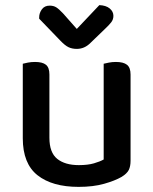

<svg xmlns="http://www.w3.org/2000/svg" viewBox="-20 -716 599 750"><path d="M69 -467Q76 -469 89 -471.5Q102 -474 117 -474Q146 -474 159.5 -463Q173 -452 173 -425V-178Q173 -120 203.5 -95.5Q234 -71 288 -71Q323 -71 347 -78Q371 -85 385 -93V-467Q393 -469 405.5 -471.5Q418 -474 433 -474Q462 -474 476 -463Q490 -452 490 -425V-88Q490 -66 483 -52Q476 -38 455 -25Q429 -10 386.5 2Q344 14 287 14Q184 14 126.5 -31.5Q69 -77 69 -176ZM280 -603 368 -696Q394 -695 408.5 -683Q423 -671 423 -654Q423 -640 414.5 -629Q406 -618 391 -604L333 -548Q310 -525 280 -525Q262 -525 248 -531.5Q234 -538 215 -558L133 -643V-648Q133 -665 143.5 -679.5Q154 -694 174 -694Q189 -694 199.5 -687.5Q210 -681 226 -664Z"/></svg>

Font: Baloo Tammudu 2 Medium
Style: Regular
Weight: 500
Designer: Maithili Shingre, Omkar Shende and Ek Type
Foundry: Ek Type
Version: Version 1.640;hotconv 1.0.111;makeotfexe 2.5.65597; ttfautoh